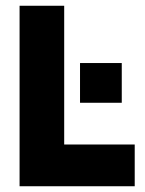

<svg xmlns="http://www.w3.org/2000/svg" viewBox="-20 -647 502 667"><path d="M448 0H48V-627H203V-145H448ZM258 -290V-428H403V-290Z"/></svg>

Font: Blinker
Style: Regular
Weight: 400
Designer: Juergen Huber
Foundry: supertype
Version: 1.017